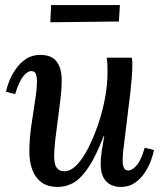

<svg xmlns="http://www.w3.org/2000/svg" viewBox="-20 -728 635 759"><path d="M209 11Q168 11 143.5 -7.5Q119 -26 107.5 -57.5Q96 -89 96 -127Q96 -177 103.5 -229.5Q111 -282 118.5 -329Q126 -376 126 -407Q126 -425 121.5 -436Q117 -447 103 -447Q89 -447 72 -426.5Q55 -406 40 -356L4 -365Q7 -384 17 -408.5Q27 -433 43.5 -456.5Q60 -480 83.5 -495.5Q107 -511 139 -511Q184 -511 204 -484.5Q224 -458 224 -409Q224 -380 219.5 -340Q215 -300 209 -257.5Q203 -215 198.5 -175.5Q194 -136 194 -107Q194 -95 197 -81.5Q200 -68 209 -59.5Q218 -51 234 -51Q259 -51 283 -75.5Q307 -100 328.5 -142Q350 -184 367.5 -235Q385 -286 395 -339.5Q405 -393 405 -441Q405 -455 404.5 -471Q404 -487 402 -500H501Q503 -488 503 -481.5Q503 -475 503 -467Q503 -448 501 -422.5Q499 -397 495 -360Q491 -323 484 -270Q478 -222 474.5 -192Q471 -162 468.5 -143.5Q466 -125 465.5 -113.5Q465 -102 465 -92Q465 -75 470 -64.5Q475 -54 487 -54Q502 -54 520 -74Q538 -94 552 -144L589 -135Q585 -116 576 -91.5Q567 -67 551 -43.5Q535 -20 512 -4.5Q489 11 458 11Q420 11 399 -12Q378 -35 378 -79Q378 -105 382.5 -132.5Q387 -160 392 -190H390Q359 -110 329.5 -66Q300 -22 270.5 -5.5Q241 11 209 11ZM179 -640 182 -708H454L450 -643Z"/></svg>

Font: Lora Medium
Style: Italic
Weight: 500
Italic angle: -3°
Designer: Olga Karpushina, Alexei Vanyashin (Cyrillic)
Foundry: Cyreal
Version: Version 3.004